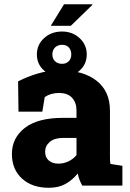

<svg xmlns="http://www.w3.org/2000/svg" viewBox="-20 -867 606 897"><path d="M208 10.3Q129.9 10.3 82.8 -32.7Q35.6 -75.7 35.6 -147.9Q35.6 -222.2 95.7 -269.3Q155.8 -316.4 274.4 -316.4H337.4V-351.6Q337.4 -386.7 317.1 -409.7Q296.9 -432.6 255.4 -432.6Q217.3 -432.6 189 -413.6L177.7 -345.2H66.4L64.5 -486.8Q107.4 -508.8 156 -523.4Q204.6 -538.1 264.6 -538.1Q370.1 -538.1 431.9 -489.3Q493.7 -440.4 493.7 -350.1V-143.1Q493.7 -131.8 493.9 -121.6Q494.1 -111.3 496.1 -101.1L551.8 -92.3V0H364.3Q357.9 -11.2 351.8 -26.4Q345.7 -41.5 343.3 -56.6Q318.4 -25.9 286.1 -7.8Q253.9 10.3 208 10.3ZM252.9 -102.5Q277.3 -102.5 300 -113.3Q322.8 -124 337.4 -142.6V-222.7H275.4Q234.4 -222.7 212.6 -204.1Q190.9 -185.5 190.9 -158.2Q190.9 -131.8 207.8 -117.2Q224.6 -102.5 252.9 -102.5ZM217.3 -746.6 279.3 -847.2H410.6L411.6 -844.2L311 -746.6ZM270 -507.8Q219.2 -507.8 185.8 -537.4Q152.3 -566.9 152.3 -612.8Q152.3 -658.2 186 -689Q219.7 -719.7 270 -719.7Q318.8 -719.7 352.1 -688.7Q385.3 -657.7 385.3 -612.8Q385.3 -566.9 352.1 -537.4Q318.8 -507.8 270 -507.8ZM270 -568.8Q289.1 -568.8 301 -580.8Q313 -592.8 313 -612.8Q313 -632.8 301.5 -645.3Q290 -657.7 270 -657.7Q250 -657.7 237.3 -645.3Q224.6 -632.8 224.6 -612.8Q224.6 -592.8 237.3 -580.8Q250 -568.8 270 -568.8Z"/></svg>

Font: Roboto Slab ExtraBold
Style: Regular
Weight: 800
Designer: Google
Version: Version 2.001; ttfautohint (v1.8.3)